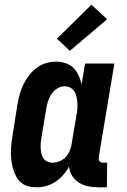

<svg xmlns="http://www.w3.org/2000/svg" viewBox="-20 -791 540 819"><path d="M135 8Q116 8 98.5 3Q81 -2 68 -14Q55 -26 47 -42Q39 -58 34.5 -75.5Q30 -93 28 -111Q26 -129 26.5 -148Q27 -167 29.5 -186Q32 -205 35 -223L54 -343Q58 -365 63.5 -386.5Q69 -408 79 -428.5Q89 -449 102.5 -467.5Q116 -486 135 -500.5Q154 -515 175.5 -521.5Q197 -528 219 -528Q240 -528 260 -521.5Q280 -515 293.5 -501Q307 -487 315.5 -469Q324 -451 328 -431L343 -520H468L401 -119Q401 -114 401.5 -110Q402 -106 404.5 -103Q407 -100 411.5 -98.5Q416 -97 420 -97H437L436 8H402Q379 8 357.5 4Q336 0 318 -11Q300 -22 288.5 -40Q277 -58 274 -80Q264 -61 249 -44Q234 -27 215.5 -15Q197 -3 176 2.5Q155 8 135 8ZM204 -97Q219 -97 234.5 -103.5Q250 -110 261 -122Q272 -134 278 -149Q284 -164 286 -179L306 -299Q309 -313 310 -326Q311 -339 310 -352Q309 -365 306.5 -377.5Q304 -390 297.5 -400.5Q291 -411 280 -417Q269 -423 255 -423Q239 -423 224 -413.5Q209 -404 199.5 -389.5Q190 -375 184.5 -358.5Q179 -342 177 -326L157 -206Q155 -194 154 -182.5Q153 -171 153.5 -159Q154 -147 156.5 -136Q159 -125 165 -116Q171 -107 181.5 -102Q192 -97 204 -97ZM278 -574 223 -626 370 -771 437 -709Z"/></svg>

Font: Iosevka Curly Slab Extrabold
Style: Italic
Weight: 800
Italic angle: -9°
Monospace: yes
Designer: Belleve Invis
Foundry: Belleve Invis
Version: Version 22.1.2; ttfautohint (v1.8.4)